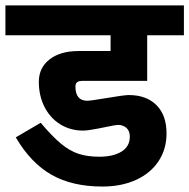

<svg xmlns="http://www.w3.org/2000/svg" viewBox="-40 -705 697 707"><path d="M237.8 -386.2Q237.8 -334.5 280.8 -334Q293 -334 345.2 -342.8Q417 -355 434.1 -355Q499 -355 536.1 -317.9Q573.2 -280.8 573.2 -213.9Q573.2 -155.8 543.7 -111.3Q514.2 -66.9 460.7 -42.5Q407.2 -18.1 336.9 -18.1Q226.1 -18.1 149.7 -61.5Q73.2 -105 18.1 -199.2L109.9 -252.9Q151.9 -203.1 183.8 -176.5Q215.8 -149.9 248.3 -138.9Q280.8 -127.9 326.2 -127.9Q376 -127.9 407 -146.5Q438 -165 438 -202.1Q438 -223.1 425.5 -234.1Q413.1 -245.1 394 -245.1Q387.2 -245.1 352.1 -237.8Q284.2 -223.6 266.1 -224.1Q219.2 -224.1 182.1 -247.1Q145 -270 124 -311Q103 -352.1 103 -403.8Q103 -455.6 142.6 -486.3Q182.1 -517.1 250 -517.1H367.2V-575.2H-20V-685.1H637.2V-575.2H502V-407.2H264.2Q251 -407.2 244.4 -402.6Q237.8 -397.9 237.8 -386.2Z"/></svg>

Font: Sarala
Style: Bold
Weight: 700
Designer: Andres Torresi
Foundry: Huerta Tipografica
Version: Version 1.004;PS 001.003;hotconv 1.0.70;makeotf.lib2.5.58329